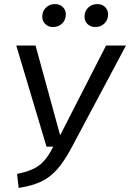

<svg xmlns="http://www.w3.org/2000/svg" viewBox="-20 -913 640 945"><path d="M331 -184Q295 -117 260 -78Q225 -39 181 -18.5Q137 2 72 12L64 -57Q135 -71 173 -99.5Q211 -128 242 -191H209L60 -689H155L276 -247L502 -689H600ZM188 -831Q188 -858 206 -875.5Q224 -893 251 -893Q274 -893 289 -878.5Q304 -864 304 -842Q304 -815 286 -797.5Q268 -780 241 -780Q218 -780 203 -794.5Q188 -809 188 -831ZM396 -831Q396 -858 414 -875.5Q432 -893 459 -893Q482 -893 497 -878.5Q512 -864 512 -842Q512 -815 494 -797.5Q476 -780 449 -780Q426 -780 411 -794.5Q396 -809 396 -831Z"/></svg>

Font: Fira Sans
Style: Italic
Weight: 400
Italic angle: -8°
Designer: bBox Type GmbH & Carrois Corporate GbR & Edenspiekermann AG
Foundry: bBox Type GmbH & Carrois Corporate GbR & Edenspiekermann AG
Version: Version 4.301